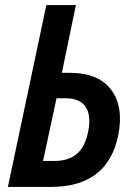

<svg xmlns="http://www.w3.org/2000/svg" viewBox="-20 -734 526 754"><path d="M11 0 162 -714H278L223 -448H255Q366 -448 416.5 -381.5Q467 -315 444 -201Q402 0 180 0ZM149 -102H194Q249 -102 281.5 -129.5Q314 -157 326 -216Q339 -280 316.5 -314Q294 -348 239 -348H202Z"/></svg>

Font: Noto Sans Condensed SemiBold
Style: Italic
Weight: 600
Width: 3
Italic angle: -12°
Designer: Monotype Design Team
Foundry: Monotype Imaging Inc.
Version: Version 2.013; ttfautohint (v1.8.4.7-5d5b)